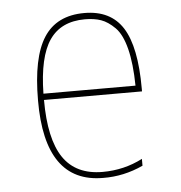

<svg xmlns="http://www.w3.org/2000/svg" viewBox="-44 -572 588 625"><g transform="rotate(-5 250.0 -260.0)"><path d="M253.9 -530.3Q339.8 -530.3 379.4 -467.8Q418.9 -405.3 418.9 -269.5V-259.8H98.6Q98.6 -131.8 140.1 -70.8Q181.6 -9.8 268.6 -9.8Q338.9 -9.8 399.4 -41V-18.6Q335.9 10.7 268.6 9.8Q78.1 9.8 79.1 -259.8Q79.1 -399.4 121.1 -464.8Q163.1 -530.3 253.9 -530.3ZM98.6 -280.3H399.4Q398.4 -352.5 386.2 -400.9Q374 -449.2 351.6 -471.7Q329.1 -494.1 306.6 -502Q284.2 -509.8 253.9 -509.8Q175.8 -509.8 138.2 -455.1Q100.6 -400.4 98.6 -280.3Z"/></g></svg>

Font: Mgen+ 1m thin
Style: Regular
Weight: 100
Designer: [Source Han Sans]
Ryoko NISHIZUKA  (kana & ideographs); Paul D. Hunt (Latin, Greek & Cyrillic); Wenlong ZHANG  (bopomofo
Version: Version 1.059.20150602